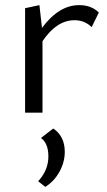

<svg xmlns="http://www.w3.org/2000/svg" viewBox="-20 -440 418 750"><path d="M289 -420Q337 -420 366 -391L338 -334Q311 -361 271 -361Q201 -361 146 -279V0H78V-408L134 -420L144 -331Q210 -420 289 -420ZM188 62Q233 92 233 153Q233 193 212.5 230.5Q192 268 157 290L129 268Q169 225 169 171Q169 120 140 99Z"/></svg>

Font: EauTestInfant
Style: Regular
Weight: 400
Designer: Christian Thalmann (Catharsis Fonts)
Version: Version 0.001;PS 000.001;hotconv 1.0.88;makeotf.lib2.5.64775